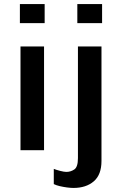

<svg xmlns="http://www.w3.org/2000/svg" viewBox="-20 -740 600 946"><path d="M81 0V-511H197V0ZM78 -626V-720H200V-626ZM342 186Q328 186 309.5 183.5Q291 181 274 177Q257 173 245 167V92Q257 97 276.5 102Q296 107 307 107Q328 107 346 95Q364 83 364 39V-511H480V53Q480 121 442 153.5Q404 186 342 186ZM361 -626V-720H483V-626Z"/></svg>

Font: Chivo Medium Medium
Style: Regular
Weight: 500
Version: Version 2.002